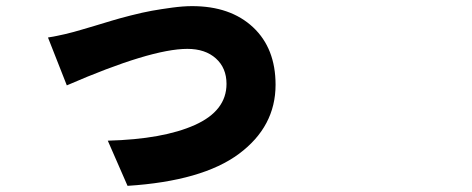

<svg xmlns="http://www.w3.org/2000/svg" viewBox="-20 -561 1540 627"><path d="M136.7 -438.5Q191.4 -447.3 249 -464.8Q252.9 -465.8 289.1 -476.6Q325.2 -487.3 345.7 -493.7Q366.2 -500 406.2 -510.3Q446.3 -520.5 476.1 -525.9Q505.9 -531.2 542 -536.1Q578.1 -541 607.4 -541Q732.4 -541 806.2 -472.2Q879.9 -403.3 879.9 -284.2Q879.9 -147.5 760.3 -58.6Q640.6 30.3 396.5 45.9L332 -101.6Q512.7 -106.4 616.2 -152.8Q719.7 -199.2 719.7 -287.1Q719.7 -338.9 685.1 -370.1Q650.4 -401.4 591.8 -401.4Q472.7 -401.4 198.2 -282.2Z"/></svg>

Font: Bpmf Zihi Sans Heavy
Style: Heavy
Weight: 900
Foundry: But Ko
Version: Version 1.320